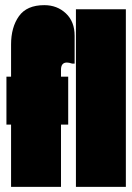

<svg xmlns="http://www.w3.org/2000/svg" viewBox="-20 -726 514 746"><path d="M270 -587V-479H260Q248 -483 240 -483Q217 -483 217 -455V-428H245V-242H217V0H23V-242H5V-428H23V-553Q23 -620 53.5 -663Q84 -706 152 -706Q202 -706 236 -674Q270 -642 270 -587ZM469 -690V0H275V-690Z"/></svg>

Font: FFF_tuoi-tre Black
Style: Regular
Weight: 900
Designer: bBox Type GmbH
Foundry: bBox Type GmbH
Version: Version 1.001